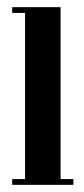

<svg xmlns="http://www.w3.org/2000/svg" viewBox="-20 -515 235 535"><path d="M49.8 -495H148.8V0H49.8ZM148.8 0V-16H184.5V0ZM14 0V-16H49.8V0ZM14 -479V-495H49.8V-479Z"/></svg>

Font: Emberly Black
Style: Regular
Weight: 900
Designer: Rajesh Rajput
Foundry: Rajesh Rajput
Version: Version 1.000